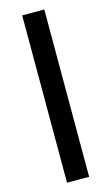

<svg xmlns="http://www.w3.org/2000/svg" viewBox="-135 -820 574 990"><g transform="rotate(-15 152.0 -324.5)"><path d="M211 122H93V-771H211Z"/></g></svg>

Font: Karla Neue
Style: Bold
Weight: 700
Designer: Jonathan Pinhorn
Foundry: PYRS Fontlab Ltd. / Made with FontLab
Version: Version 1.000;PS 001.001;hotconv 1.0.56